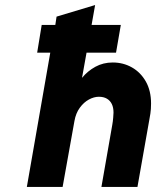

<svg xmlns="http://www.w3.org/2000/svg" viewBox="-20 -742 625 762"><path d="M86.5 0 179.5 -533H127.5L145.5 -643H199.5L204.5 -676L357.5 -722L343.5 -643H459.5L440.5 -533H323.5L305.5 -433Q327.5 -460 358.5 -477Q389.5 -494 427.5 -494Q469 -494 503.5 -474.5Q538 -455 558.8 -418.5Q579.5 -382 579.5 -331Q579.5 -324.5 578.8 -309.5Q578 -294.5 572.5 -266L525.5 0H382.5L425.5 -246Q428 -259.5 429.2 -274.2Q430.5 -289 430.5 -295Q430.5 -315 423.8 -329Q417 -343 404 -350.5Q391 -358 372.5 -358Q353 -358 332.8 -347Q312.5 -336 296.8 -314.5Q281 -293 275.5 -262L228.5 0Z"/></svg>

Font: Overpass Black
Style: Italic
Weight: 900
Italic angle: -10°
Designer: Delve Withrington, Dave Bailey, Thomas Jockin
Foundry: Delve Fonts LLC
Version: Version 4.000